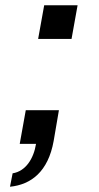

<svg xmlns="http://www.w3.org/2000/svg" viewBox="-20 -547 376 730"><path d="M125 -399H252L275 -527H148ZM18 163C98 155 163 106 184 -11L204 -128H78L55 0H117C108 56 78 104 28 112Z"/></svg>

Font: Archivo SemiBold
Style: Italic
Weight: 600
Italic angle: -10°
Designer: Hector Gatti
Foundry: Omnibus-Type
Version: Version 2.001